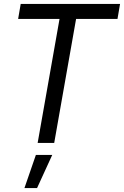

<svg xmlns="http://www.w3.org/2000/svg" viewBox="-20 -725 629 974"><path d="M366 -629H576L589 -705H85L72 -629H282L171 0H255ZM245 61H162L104 229H168Z"/></svg>

Font: Geom Light
Style: Italic
Weight: 300
Italic angle: -10°
Version: Version 1.102